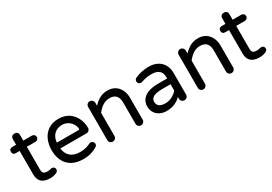

<svg xmlns="http://www.w3.org/2000/svg" viewBox="20 -1350 2979 2101"><g transform="rotate(-30 1509.5 -299.0)"><path d="M353.5 -42Q353.5 -19.5 330.1 -6.8Q292 10.7 249 10.7Q105.5 10.7 105.5 -119.1V-416H56.6Q38.1 -416 27.8 -426.3Q17.6 -436.5 17.6 -455.1Q17.6 -473.6 27.8 -483.9Q38.1 -494.1 56.6 -494.1H105.5V-563.5Q105.5 -585.9 117.7 -597.7Q129.9 -609.4 151.4 -609.4Q172.9 -609.4 184.6 -597.2Q196.3 -585 196.3 -563.5V-494.1H305.7Q322.3 -494.1 333.5 -482.9Q344.7 -471.7 344.7 -455.1Q344.7 -439.5 333.5 -427.7Q322.3 -416 305.7 -416H196.3V-127Q196.3 -92.8 211.9 -81.1Q227.5 -69.3 258.8 -69.3Q279.3 -69.3 297.9 -75.2Q299.8 -75.2 300.8 -76.2Q310.5 -78.1 317.4 -78.1Q332 -78.1 342.8 -67.4Q353.5 -56.6 353.5 -42Z M412.1 -249Q412.1 -315.4 437.5 -377Q463.9 -438.5 517.6 -473.6Q571.3 -508.8 646.5 -508.8Q718.8 -508.8 772.5 -475.6Q823.2 -442.4 851.6 -386.2Q879.9 -330.1 879.9 -261.7Q879.9 -243.2 867.2 -230Q854.5 -216.8 834 -216.8H503.9Q512.7 -147.5 556.2 -110.8Q599.6 -74.2 673.8 -74.2Q712.9 -74.2 743.7 -81.5Q774.4 -88.9 805.7 -104.5Q812.5 -108.4 823.2 -108.4Q838.9 -108.4 851.1 -97.2Q863.3 -85.9 863.3 -69.3Q863.3 -46.9 836.9 -32.2Q795.9 -9.8 758.8 0.5Q721.7 10.7 666 10.7Q545.9 10.7 479 -57.6Q412.1 -126 412.1 -249ZM789.1 -303.7Q785.2 -342.8 765.6 -369.1Q744.1 -400.4 712.4 -416Q680.7 -431.6 646.5 -431.6Q615.2 -431.6 581.1 -417Q546.9 -400.4 526.9 -367.7Q506.8 -335 503.9 -291H777.3Q790 -291 789.1 -303.7Z M995.1 -39.1V-458Q995.1 -476.6 1008.3 -490.2Q1021.5 -503.9 1040 -503.9Q1058.6 -503.9 1072.3 -490.2Q1085.9 -476.6 1085.9 -458V-420.9Q1126 -463.9 1168.9 -486.3Q1211.9 -508.8 1266.6 -508.8Q1320.3 -508.8 1361.3 -483.4Q1400.4 -458 1421.4 -414.1Q1442.4 -370.1 1442.4 -316.4V-39.1Q1442.4 -20.5 1428.7 -7.3Q1415 5.9 1396.5 5.9Q1377.9 5.9 1364.7 -7.3Q1351.6 -20.5 1351.6 -39.1V-306.6Q1351.6 -424.8 1245.1 -424.8Q1198.2 -424.8 1160.6 -401.4Q1123 -377.9 1085.9 -332V-39.1Q1085.9 -20.5 1072.3 -7.3Q1058.6 5.9 1040 5.9Q1021.5 5.9 1008.3 -7.3Q995.1 -20.5 995.1 -39.1Z M1638.7 -6.8Q1600.6 -24.4 1579.1 -58.6Q1557.6 -92.8 1557.6 -136.7Q1557.6 -212.9 1616.7 -254.4Q1675.8 -295.9 1783.2 -295.9H1900.4V-302.7Q1900.4 -365.2 1869.6 -394Q1838.9 -422.9 1770.5 -422.9Q1735.4 -422.9 1707 -417.5Q1678.7 -412.1 1640.6 -399.4L1627.9 -397.5Q1613.3 -397.5 1602.1 -408.7Q1590.8 -419.9 1590.8 -435.5Q1590.8 -462.9 1617.2 -473.6Q1699.2 -508.8 1786.1 -508.8Q1853.5 -508.8 1901.4 -481.4Q1946.3 -455.1 1968.8 -411.6Q1991.2 -368.2 1991.2 -315.4V-39.1Q1991.2 -20.5 1977.5 -7.3Q1963.9 5.9 1945.3 5.9Q1926.8 5.9 1913.6 -7.3Q1900.4 -20.5 1900.4 -39.1V-62.5Q1830.1 10.7 1717.8 10.7Q1675.8 10.7 1638.7 -6.8ZM1900.4 -141.6V-222.7H1794.9Q1648.4 -222.7 1648.4 -146.5Q1648.4 -69.3 1751 -69.3Q1793 -69.3 1832.5 -89.4Q1872.1 -109.4 1900.4 -141.6Z M2138.7 -39.1V-458Q2138.7 -476.6 2151.9 -490.2Q2165 -503.9 2183.6 -503.9Q2202.1 -503.9 2215.8 -490.2Q2229.5 -476.6 2229.5 -458V-420.9Q2269.5 -463.9 2312.5 -486.3Q2355.5 -508.8 2410.2 -508.8Q2463.9 -508.8 2504.9 -483.4Q2543.9 -458 2564.9 -414.1Q2585.9 -370.1 2585.9 -316.4V-39.1Q2585.9 -20.5 2572.3 -7.3Q2558.6 5.9 2540 5.9Q2521.5 5.9 2508.3 -7.3Q2495.1 -20.5 2495.1 -39.1V-306.6Q2495.1 -424.8 2388.7 -424.8Q2341.8 -424.8 2304.2 -401.4Q2266.6 -377.9 2229.5 -332V-39.1Q2229.5 -20.5 2215.8 -7.3Q2202.1 5.9 2183.6 5.9Q2165 5.9 2151.9 -7.3Q2138.7 -20.5 2138.7 -39.1Z M2999 -42Q2999 -19.5 2975.6 -6.8Q2937.5 10.7 2894.5 10.7Q2751 10.7 2751 -119.1V-416H2702.1Q2683.6 -416 2673.3 -426.3Q2663.1 -436.5 2663.1 -455.1Q2663.1 -473.6 2673.3 -483.9Q2683.6 -494.1 2702.1 -494.1H2751V-563.5Q2751 -585.9 2763.2 -597.7Q2775.4 -609.4 2796.9 -609.4Q2818.4 -609.4 2830.1 -597.2Q2841.8 -585 2841.8 -563.5V-494.1H2951.2Q2967.8 -494.1 2979 -482.9Q2990.2 -471.7 2990.2 -455.1Q2990.2 -439.5 2979 -427.7Q2967.8 -416 2951.2 -416H2841.8V-127Q2841.8 -92.8 2857.4 -81.1Q2873 -69.3 2904.3 -69.3Q2924.8 -69.3 2943.4 -75.2Q2945.3 -75.2 2946.3 -76.2Q2956.1 -78.1 2962.9 -78.1Q2977.5 -78.1 2988.3 -67.4Q2999 -56.6 2999 -42Z"/></g></svg>

Font: jf-openhuninn-1.1
Style: Regular
Weight: 400
Designer: [Kosugi Maru]
      Designed by Motoya company      

      [Varela Round]
      Joe Prince(Latin component); Avraham Co
Foundry: justfont CO.,LTD.
Version: 1.1